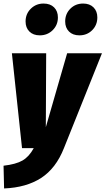

<svg xmlns="http://www.w3.org/2000/svg" viewBox="-44 -834 594 1081"><path d="M316 0Q271 114 187.5 168Q104 222 -21 227L-24 99Q46 91 83 69.5Q120 48 146 0H80L23 -534H216L214 -118L334 -534H530ZM100 -713Q100 -756 129.5 -785Q159 -814 201 -814Q239 -814 260.5 -792.5Q282 -771 282 -736Q282 -693 252.5 -664Q223 -635 180 -635Q143 -635 121.5 -656.5Q100 -678 100 -713ZM323 -713Q323 -756 352 -785Q381 -814 424 -814Q461 -814 482.5 -792.5Q504 -771 504 -736Q504 -693 475 -664Q446 -635 403 -635Q366 -635 344.5 -656.5Q323 -678 323 -713Z"/></svg>

Font: Fira Sans Condensed Black
Style: Italic
Weight: 900
Width: 3
Italic angle: -8°
Designer: Carrois Corporate & Edenspiekermann AG
Foundry: Carrois Corporate GbR & Edenspiekermann AG
Version: Version 4.203